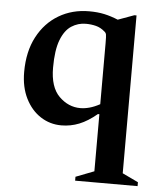

<svg xmlns="http://www.w3.org/2000/svg" viewBox="-51 -509 673 784"><g transform="rotate(5 285.5 -117.0)"><path d="M286 230V214L361 185V-49H355Q318 -18 283 -4Q248 10 210 10Q163 10 124.5 -15Q86 -40 63 -86Q40 -132 40 -194Q40 -278 72 -338.5Q104 -399 159 -431.5Q214 -464 283 -464Q318 -464 345.5 -458Q373 -452 402 -440L468 -464H477V183L542 214V230ZM156 -222Q156 -142 194 -104.5Q232 -67 281 -67Q299 -67 319 -72.5Q339 -78 361 -90V-340Q361 -368 359.5 -375.5Q358 -383 351 -388Q335 -402 315.5 -407Q296 -412 274 -412Q242 -412 215 -394.5Q188 -377 172 -335.5Q156 -294 156 -222Z"/></g></svg>

Font: Spectral SemiBold
Style: Regular
Weight: 600
Designer: Jean-Baptiste Levee
Foundry: Production Type
Version: Version 2.001